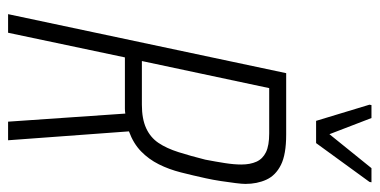

<svg xmlns="http://www.w3.org/2000/svg" viewBox="-252 -687 939 475"><g transform="rotate(90 217.5 -449.5)"><path d="M15 0 161 -688H313Q362 -688 388 -675Q414 -662 424.5 -639Q435 -616 435 -587Q435 -579 433 -563Q431 -547 428 -527Q425 -507 421 -489Q414 -457 406.5 -427.5Q399 -398 386.5 -373Q374 -348 354.5 -329Q335 -310 305 -299L327 0H281L261 -290Q255 -289 248.5 -289Q242 -289 235 -289H122L61 0ZM131 -331H239Q274 -331 297 -341.5Q320 -352 333.5 -372Q347 -392 356.5 -422Q366 -452 375 -488Q380 -514 383.5 -536.5Q387 -559 387 -577Q387 -599 380 -614.5Q373 -630 356.5 -638Q340 -646 310 -646H198ZM279 -762 239 -894 240 -899H272L312 -795L396 -899H431L430 -894L334 -762Z"/></g></svg>

Font: Saira Condensed ExtraLight
Style: Italic
Weight: 250
Width: 3
Italic angle: -12°
Designer: Hector Gatti with collaboration of the Omnibus-Type team
Foundry: Omnibus-Type
Version: Version 1.101